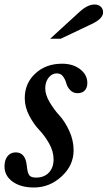

<svg xmlns="http://www.w3.org/2000/svg" viewBox="-33 -823 478 853"><path d="M77 -387Q77 -453 124 -496.5Q171 -540 243 -540Q291 -540 323 -515.5Q355 -491 355 -454Q355 -433 343.5 -421Q332 -409 312 -409Q292 -409 279 -422.5Q266 -436 261.5 -453Q257 -470 247 -483.5Q237 -497 220 -497Q198 -497 183 -478Q168 -459 168 -431Q168 -402 187.5 -369Q207 -336 231 -310Q255 -284 274.5 -242Q294 -200 294 -155Q294 -88 240.5 -39Q187 10 118 10Q59 10 23 -16Q-13 -42 -13 -84Q-13 -112 0.5 -129Q14 -146 37 -146Q80 -146 86 -87Q89 -55 97 -44.5Q105 -34 127 -34Q163 -34 184 -56Q205 -78 205 -115Q205 -151 185 -186Q165 -221 141 -246Q117 -271 97 -309Q77 -347 77 -387ZM237 -651H190L320 -770Q356 -803 387 -803Q404 -803 414.5 -793.5Q425 -784 425 -768Q425 -740 374 -716Z"/></svg>

Font: Libre Baskerville
Style: Italic
Weight: 400
Italic angle: -15°
Designer: Pablo Impallari, Rodrigo Fuenzalida
Foundry: Pablo Impallari, Rodrigo Fuenzalida
Version: Version 1.051;Glyphs 3.2.3 (3260)